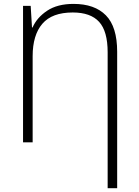

<svg xmlns="http://www.w3.org/2000/svg" viewBox="-20 -745 726 1005"><path d="M364.7 -724.6Q475.6 -724.6 534.4 -664.6Q593.3 -604.5 593.3 -474.1V240.2H543.5V-471.2Q543.5 -581.5 498.8 -630.6Q454.1 -679.7 360.8 -679.7Q252.4 -679.7 201.7 -620.6Q150.9 -561.5 150.9 -450.7V0H100.6V-714.4H140.6L147.5 -601.1H150.4Q172.9 -652.8 226.6 -688.7Q280.3 -724.6 364.7 -724.6Z"/></svg>

Font: Open Sans Light
Style: Regular
Weight: 300
Designer: Monotype Design Team
Foundry: Monotype Imaging Inc.
Version: Version 3.000; ttfautohint (v1.8.4)